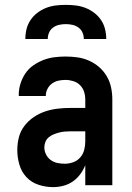

<svg xmlns="http://www.w3.org/2000/svg" viewBox="-20 -760 540 788"><path d="M198 8Q168 8 138.5 -1.5Q109 -11 88.5 -33Q68 -55 59.5 -84.5Q51 -114 51 -144Q51 -171 57.5 -196.5Q64 -222 80 -243Q96 -264 118 -279Q140 -294 165 -302.5Q190 -311 216.5 -314Q243 -317 269 -317H330V-351Q330 -368 325 -383.5Q320 -399 308.5 -410.5Q297 -422 281 -427Q265 -432 249 -432Q234 -432 220 -429Q206 -426 194 -417.5Q182 -409 175 -395.5Q168 -382 168 -368V-366H57V-371Q57 -394 64 -416.5Q71 -439 84 -458.5Q97 -478 116.5 -491.5Q136 -505 157.5 -513.5Q179 -522 202.5 -525Q226 -528 249 -528Q274 -528 298.5 -524.5Q323 -521 345.5 -511Q368 -501 387 -484.5Q406 -468 418.5 -446.5Q431 -425 436 -400.5Q441 -376 441 -351V0H330V-82Q322 -62 309 -44.5Q296 -27 278.5 -15Q261 -3 240 2.5Q219 8 198 8ZM246 -88Q263 -88 280 -94Q297 -100 309 -113.5Q321 -127 325.5 -144.5Q330 -162 330 -180V-221H269Q257 -221 245.5 -220Q234 -219 222.5 -216Q211 -213 200 -208.5Q189 -204 180 -196.5Q171 -189 166.5 -178Q162 -167 162 -155Q162 -140 169 -126Q176 -112 188.5 -103Q201 -94 216 -91Q231 -88 246 -88ZM84 -600Q84 -621 89 -641Q94 -661 105.5 -678Q117 -695 133.5 -707.5Q150 -720 169 -727.5Q188 -735 208.5 -737.5Q229 -740 250 -740Q271 -740 291.5 -737.5Q312 -735 331 -727.5Q350 -720 366.5 -707.5Q383 -695 394.5 -678Q406 -661 411 -641Q416 -621 416 -600H324Q324 -614 318.5 -626.5Q313 -639 302 -647Q291 -655 277.5 -658Q264 -661 250 -661Q236 -661 222.5 -658Q209 -655 198 -647Q187 -639 181.5 -626.5Q176 -614 176 -600Z"/></svg>

Font: Iosevka Term Curly
Style: Bold
Weight: 700
Designer: Belleve Invis
Foundry: Belleve Invis
Version: Version 32.3.0